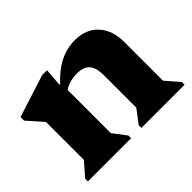

<svg xmlns="http://www.w3.org/2000/svg" viewBox="-110 -715 911 911"><g transform="rotate(-45 345.5 -259.0)"><path d="M32 0V-18L91 -86V-340L22 -418V-442L235 -510H268L261 -420H266Q355 -518 462 -518Q536 -518 579 -471.5Q622 -425 622 -345V-86L681 -18V0H391V-18L442 -85V-303Q442 -353 422 -376Q402 -399 358 -399Q307 -399 271 -375V-85L322 -18V0Z"/></g></svg>

Font: Platypi ExtraBold
Style: Regular
Weight: 800
Designer: David Sargent
Foundry: Bolt Cutter Type
Version: Version 1.200; ttfautohint (v1.8.4.7-5d5b)